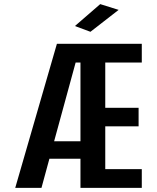

<svg xmlns="http://www.w3.org/2000/svg" viewBox="-20 -913 765 933"><path d="M54 0 256.5 -700H669V-609H491.5V-389H653.5V-299H491.5V-91H669V0H371V-141.5H220L181.5 0ZM371 -609H347.5L243 -226.5H371ZM419.5 -758.5 344 -786.5 467 -893 556.5 -865Z"/></svg>

Font: Trispace SemiCondensed Medium
Style: Regular
Weight: 500
Width: 4
Designer: Tyler Finck
Foundry: Etcetera Type Company
Version: Version 1.210; ttfautohint (v1.8.3)